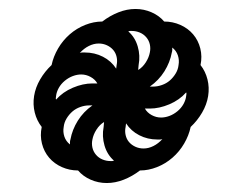

<svg xmlns="http://www.w3.org/2000/svg" viewBox="-20 -554 540 428"><path d="M226 -195Q228 -195 230 -195Q232 -195 234 -196Q219 -209 213 -229.5Q207 -250 211 -271L212 -282Q202 -276 195 -265Q188 -254 186 -243Q184 -234 186 -225Q188 -216 194 -209Q200 -202 208.5 -198.5Q217 -195 226 -195ZM239 -401 240 -409Q242 -418 240 -427Q238 -436 232.5 -442.5Q227 -449 218.5 -453Q210 -457 200 -457Q189 -457 178 -451.5Q167 -446 158 -436Q161 -437 163.5 -437Q166 -437 169 -437Q191 -437 209.5 -427.5Q228 -418 239 -401ZM288 -398Q298 -404 305 -415Q312 -426 314 -437Q316 -446 314 -455Q312 -464 306 -471Q300 -478 291.5 -481.5Q283 -485 274 -485Q272 -485 270 -485Q268 -485 266 -484Q281 -471 287 -450.5Q293 -430 289 -409ZM339 -292Q348 -292 357.5 -295.5Q367 -299 375.5 -306Q384 -313 389 -322Q394 -331 395 -340Q395 -342 395.5 -344Q396 -346 395 -348Q380 -331 357.5 -321.5Q335 -312 314 -312H303Q308 -303 318 -297.5Q328 -292 339 -292ZM105 -332Q120 -349 142.5 -358.5Q165 -368 186 -368H197Q192 -377 182 -382.5Q172 -388 161 -388Q152 -388 142.5 -384.5Q133 -381 124.5 -374Q116 -367 111 -358Q106 -349 105 -340Q105 -338 104.5 -336Q104 -334 105 -332ZM136 -232Q136 -235 136 -237.5Q136 -240 137 -243Q141 -265 153.5 -285Q166 -305 186 -319H178Q169 -319 159 -315.5Q149 -312 141.5 -305.5Q134 -299 128.5 -290Q123 -281 122 -271Q120 -260 123.5 -249.5Q127 -239 136 -232ZM300 -223Q311 -223 322 -228.5Q333 -234 342 -244Q339 -243 336.5 -243Q334 -243 331 -243Q309 -243 290.5 -252.5Q272 -262 261 -279L260 -271Q258 -262 260 -253Q262 -244 267.5 -237.5Q273 -231 281.5 -227Q290 -223 300 -223ZM322 -361Q331 -361 341 -364.5Q351 -368 358.5 -374.5Q366 -381 371.5 -390Q377 -399 378 -409Q380 -420 376.5 -430.5Q373 -441 364 -448Q364 -445 364 -442.5Q364 -440 363 -437Q359 -415 346.5 -395Q334 -375 314 -361ZM218 -146Q199 -146 182 -153.5Q165 -161 154 -174Q135 -174 118 -181.5Q101 -189 89.5 -202.5Q78 -216 73.5 -234Q69 -252 73 -271Q62 -285 57.5 -303Q53 -321 56 -340Q59 -359 69.5 -377Q80 -395 95 -409Q99 -428 109.5 -446Q120 -464 135.5 -477.5Q151 -491 170 -498.5Q189 -506 208 -506Q225 -519 244 -526.5Q263 -534 282 -534Q301 -534 318 -526.5Q335 -519 346 -506Q365 -506 382 -498.5Q399 -491 410.5 -477.5Q422 -464 426.5 -446Q431 -428 427 -409Q438 -395 442.5 -377Q447 -359 444 -340Q441 -321 430.5 -303Q420 -285 405 -271Q401 -252 390.5 -234Q380 -216 364.5 -202.5Q349 -189 330 -181.5Q311 -174 292 -174Q275 -161 256 -153.5Q237 -146 218 -146Z"/></svg>

Font: Iosevka Heavy Oblique
Style: Regular
Weight: 900
Italic angle: -9°
Monospace: yes
Designer: Belleve Invis
Foundry: Belleve Invis
Version: Version 32.5.0; ttfautohint (v1.8.4)